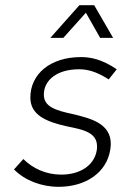

<svg xmlns="http://www.w3.org/2000/svg" viewBox="-20 -720 486 740"><path d="M174 -574H224L311 -671L366 -574H416L343 -700H286ZM206 0C311 0 391 -55 405 -143C406 -151 407 -158 407 -165C407 -243 333 -263 262 -280C196 -294 149 -308 149 -355C149 -412 201 -453 284 -453C315 -453 349 -446 399 -414L430 -453C372 -492 329 -500 292 -500C173 -500 97 -434 97 -344C97 -277 157 -251 238 -233C297 -221 354 -211 354 -156C354 -151 354 -146 353 -141C343 -81 287 -47 216 -47C157 -47 106 -71 70 -107L34 -67C75 -25 139 0 206 0Z"/></svg>

Font: Arthouse Owned Light
Style: Italic
Weight: 300
Italic angle: -10°
Designer: Jeremy Tribby
Foundry: Tribby Type
Version: Version 1.000;PS 001.000;hotconv 1.0.88;makeotf.lib2.5.64775